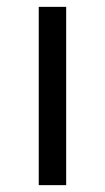

<svg xmlns="http://www.w3.org/2000/svg" viewBox="-20 -540 306 560"><path d="M93 0V-520H173V0Z"/></svg>

Font: M PLUS 1
Style: Regular
Weight: 400
Designer: Coji Morishita
Foundry: UNDERFOREST DESIGN
Version: Version 1.001